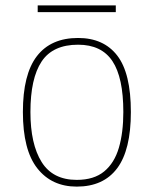

<svg xmlns="http://www.w3.org/2000/svg" viewBox="-20 -683 571 713"><path d="M265 10Q172 10 118.5 -58Q65 -126 65 -267Q65 -407 117 -474.5Q169 -542 270 -542Q365 -542 415.5 -476.5Q466 -411 466 -267Q466 -126 415 -58Q364 10 265 10ZM265 -15Q329 -15 367 -46.5Q405 -78 421.5 -134.5Q438 -191 438 -267Q438 -395 397.5 -456Q357 -517 270 -517Q176 -517 134.5 -454.5Q93 -392 93 -267Q93 -148 134.5 -81.5Q176 -15 265 -15ZM120 -638V-663H410V-638Z"/></svg>

Font: Noto Serif Thai Thin
Style: Regular
Weight: 250
Version: Version 2.001